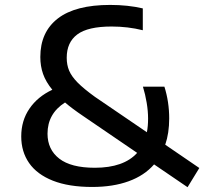

<svg xmlns="http://www.w3.org/2000/svg" viewBox="-20 -770 850 800"><path d="M761.5 10 622 -85Q581.5 -38.5 516.2 -14.8Q451 9 364 9Q266.5 9 200.2 -17.2Q134 -43.5 101.2 -90.8Q68.5 -138 68.5 -201.5Q68.5 -267.5 102.8 -317.5Q137 -367.5 198 -396Q171 -429 159.5 -461.8Q148 -494.5 148 -532.5Q148 -636.5 221 -693Q294 -749.5 439 -749.5Q513 -749.5 575 -735V-644Q513 -659.5 445 -659.5Q346 -659.5 302 -626.5Q258 -593.5 258 -529.5Q258 -499.5 268 -475.8Q278 -452 303.2 -426.2Q328.5 -400.5 375.5 -366.5L592 -219Q597 -244 597 -276Q597 -307 591.2 -341.8Q585.5 -376.5 575.5 -409H665Q685 -345.5 685 -276.5Q685 -215 668.5 -167L810.5 -70ZM551.5 -133 326.5 -286.5Q280.5 -317.5 251 -343Q178 -296.5 178 -213Q178 -147 227 -109Q276 -71 375 -71Q495.5 -71 551.5 -133Z"/></svg>

Font: Encode Sans Semi Expanded Medium
Style: Regular
Weight: 500
Width: 6
Designer: Multiple Designers
Foundry: Impallari Type
Version: Version 2.000